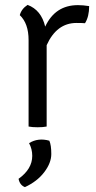

<svg xmlns="http://www.w3.org/2000/svg" viewBox="-20 -518 393 786"><path d="M61 -456Q68 -482 93 -498Q149 -477 165 -409Q206 -497 299 -497Q320 -497 345 -493Q345 -450 328 -423Q316 -424 293 -424Q212 -424 171 -333V0Q156 3 134 3Q112 3 97 0V-354Q97 -422 61 -456ZM182 58Q190 76 190 112.5Q190 149 161 187Q132 225 82 248Q61 240 56 214Q112 174 112 120Q112 92 99 68Q136 45 182 58Z"/></svg>

Font: Signika
Style: Light
Weight: 300
Designer: Anna Giedrys
Foundry: Anna Giedrys
Version: Version 1.001